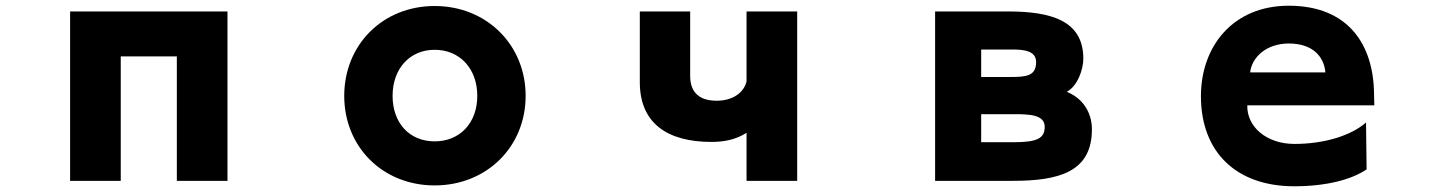

<svg xmlns="http://www.w3.org/2000/svg" viewBox="-20 -568 5040 671"><path d="M598 -371V64H775V-528H225V64H402V-371Z M1817 -233C1817 -411 1681 -547 1499 -547C1317 -547 1183 -411 1183 -233C1183 -55 1317 80 1499 80C1681 80 1817 -55 1817 -233ZM1648 -233C1648 -138 1587 -74 1499 -74C1411 -74 1352 -138 1352 -233C1352 -328 1412 -394 1499 -394C1587 -394 1648 -328 1648 -233Z M2589 -104V64H2766V-528H2589V-283C2577 -237 2531 -215 2482 -216C2414 -217 2392 -255 2392 -303V-528H2216V-281C2216 -138 2311 -72 2467 -72C2512 -72 2554 -81 2589 -104Z M3796 -116C3796 -179 3760 -227 3708 -247C3747 -268 3766 -327 3766 -363C3766 -497 3652 -528 3502 -528H3248V64H3519C3681 64 3796 33 3796 -116ZM3601 -351C3601 -302 3566 -299 3511 -299H3409V-395H3518C3562 -395 3601 -389 3601 -351ZM3631 -125C3631 -85 3606 -71 3523 -71H3409V-169H3522C3575 -169 3631 -168 3631 -125Z M4339 -200H4783C4783 -200 4782 -227 4782 -238C4781 -412 4692 -548 4484 -548C4288 -548 4177 -405 4177 -232C4177 -35 4302 83 4503 83C4612 83 4701 61 4756 24L4754 -140C4702 -94 4608 -65 4504 -65C4405 -65 4337 -126 4339 -200ZM4612 -315H4349C4355 -369 4407 -416 4484 -416C4567 -416 4607 -371 4612 -315Z"/></svg>

Font: LINE Seed JP_OTF ExtraBold
Style: Regular
Weight: 800
Designer: LY Corporation & Fontrix & Fontworks
Version: Version 1.013